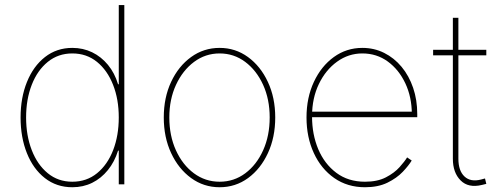

<svg xmlns="http://www.w3.org/2000/svg" viewBox="-20 -748 2013 779"><path d="M273.4 11.7Q209.5 11.7 162.1 -25.4Q114.7 -62.5 89.1 -126.7Q63.5 -190.9 63.5 -271.5Q63.5 -351.6 89.4 -415.5Q115.2 -479.5 162.6 -516.6Q210 -553.7 273.4 -553.7Q316.9 -553.7 353.8 -535.9Q390.6 -518.1 418 -484.9Q445.3 -451.7 459 -406.2H461.9V-727.5H484.4V0H461.9V-136.7H459Q444.8 -91.3 417.7 -57.9Q390.6 -24.4 354 -6.3Q317.4 11.7 273.4 11.7ZM273.4 -10.7Q331.5 -10.7 373.8 -45.2Q416 -79.6 439 -138.7Q461.9 -197.8 461.9 -271.5Q461.9 -345.2 438.7 -404.1Q415.5 -462.9 373.3 -497.1Q331.1 -531.2 273.4 -531.2Q216.3 -531.2 174.1 -497.1Q131.8 -462.9 108.9 -404.1Q85.9 -345.2 85.9 -271.5Q85.9 -197.8 108.9 -138.7Q131.8 -79.6 173.8 -45.2Q215.8 -10.7 273.4 -10.7Z M871.1 11.7Q806.6 11.7 755.4 -25.6Q704.1 -63 674.3 -127Q644.5 -190.9 644.5 -271.5Q644.5 -352.1 674.3 -415.8Q704.1 -479.5 755.4 -516.6Q806.6 -553.7 871.1 -553.7Q935.1 -553.7 986.1 -516.6Q1037.1 -479.5 1066.9 -415.5Q1096.7 -351.6 1096.7 -271.5Q1096.7 -190.9 1067.1 -127Q1037.6 -63 986.6 -25.6Q935.5 11.7 871.1 11.7ZM871.1 -10.7Q929.2 -10.7 975.1 -44.9Q1021 -79.1 1047.6 -138.2Q1074.2 -197.3 1074.2 -271.5Q1074.2 -345.2 1047.4 -404.1Q1020.5 -462.9 974.6 -497.1Q928.7 -531.2 871.1 -531.2Q813.5 -531.2 767.3 -496.8Q721.2 -462.4 694.1 -403.8Q667 -345.2 667 -271.5Q667 -197.3 693.8 -138.2Q720.7 -79.1 766.8 -44.9Q813 -10.7 871.1 -10.7Z M1460.9 11.7Q1389.6 11.7 1336.2 -25.6Q1282.7 -63 1253.2 -127.2Q1223.6 -191.4 1223.6 -271.5Q1223.6 -351.6 1253.4 -415.5Q1283.2 -479.5 1334.5 -516.6Q1385.7 -553.7 1450.2 -553.7Q1498 -553.7 1538.6 -533.4Q1579.1 -513.2 1609.4 -476.8Q1639.6 -440.4 1656.2 -391.6Q1672.9 -342.8 1672.9 -285.2V-272.5H1235.4V-294.9H1660.6L1650.9 -285.2Q1650.9 -353.5 1624.8 -409.4Q1598.6 -465.3 1553.5 -498.3Q1508.3 -531.2 1450.2 -531.2Q1394 -531.2 1347.7 -497.8Q1301.3 -464.4 1273.7 -407Q1246.1 -349.6 1246.1 -277.3V-274.4Q1246.1 -202.6 1271.2 -142.8Q1296.4 -83 1344.5 -46.9Q1392.6 -10.7 1460.9 -10.7Q1511.7 -10.7 1545.9 -28.6Q1580.1 -46.4 1601.1 -69.8Q1622.1 -93.3 1631.8 -109.4L1650.4 -96.7Q1638.2 -76.2 1614 -50.8Q1589.8 -25.4 1552 -6.8Q1514.2 11.7 1460.9 11.7Z M1953.1 -545.9V-523.4H1737.3V-545.9ZM1817.4 -675.8H1839.8V-104Q1839.8 -55.2 1864.5 -32Q1889.2 -8.8 1931.2 -19.5Q1935.1 -20.5 1939.5 -21.7Q1943.8 -22.9 1947.8 -23.9L1953.1 -2Q1948.7 -1 1944.1 0.2Q1939.5 1.5 1935.1 2.4Q1880.4 15.6 1848.9 -15.9Q1817.4 -47.4 1817.4 -104Z"/></svg>

Font: Inter Thin
Style: Regular
Weight: 250
Designer: Rasmus Andersson
Foundry: rsms
Version: Version 4.001;git-66647c0bb